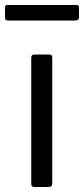

<svg xmlns="http://www.w3.org/2000/svg" viewBox="-48 -748 336 768"><path d="M161 -17Q161 -7 157.5 -3.5Q154 0 143 0H92Q83 0 80 -3Q77 -6 77 -14V-516Q77 -530 89 -530H150Q161 -530 161 -517ZM268 -718V-679Q268 -666 253 -666H-17Q-23 -666 -25.5 -669Q-28 -672 -28 -678V-717Q-28 -728 -20 -728H260Q268 -728 268 -718Z"/></svg>

Font: Libre Franklin Thin
Style: Regular
Weight: 400
Version: Version 3.000